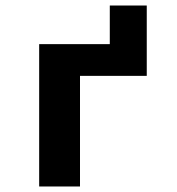

<svg xmlns="http://www.w3.org/2000/svg" viewBox="-20 -676 640 696"><path d="M122 -516H378V-656H512V-401H270V0H122Z"/></svg>

Font: iA Writer Mono V
Style: Regular
Weight: 400
Designer: Mike Abbink, Paul van der Laan, Pieter van Rosmalen
Foundry: Bold Monday
Version: Version 2.000